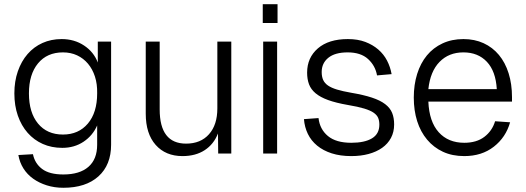

<svg xmlns="http://www.w3.org/2000/svg" viewBox="-20 -727 2492 909"><path d="M280 162Q238 162 201.5 150.5Q165 139 137 119Q109 99 91 70.5Q73 42 67 7L136 3Q145 47 179.5 73Q214 99 280 99Q357 99 398.5 63Q440 27 440 -42V-133Q419 -85 375.5 -56Q332 -27 275 -27Q224 -27 182.5 -45.5Q141 -64 111 -98Q81 -132 64.5 -179.5Q48 -227 48 -285Q48 -342 64.5 -389.5Q81 -437 110.5 -471Q140 -505 181 -523.5Q222 -542 272 -542Q332 -542 378 -511.5Q424 -481 443 -431V-530H506V-42Q506 54 446 108Q386 162 280 162ZM278 -90Q352 -90 396 -142Q440 -194 440 -285Q441 -329 429.5 -364.5Q418 -400 396.5 -425.5Q375 -451 345 -465Q315 -479 278 -479Q203 -479 160 -427Q117 -375 117 -285Q117 -194 160 -142Q203 -90 278 -90Z M844 12Q764 12 717 -41Q670 -94 670 -189V-530H736V-209Q736 -47 861 -47Q930 -47 969.5 -91.5Q1009 -136 1009 -214V-530H1075V0H1013L1012 -95Q992 -44 949 -16Q906 12 844 12Z M1226 0V-530H1292V0ZM1224 -618V-707H1294V-618Z M1643 12Q1591 12 1550.5 -1Q1510 -14 1481.5 -37.5Q1453 -61 1437.5 -93Q1422 -125 1419 -163L1488 -168Q1494 -115 1532.5 -83Q1571 -51 1643 -51Q1706 -51 1741 -72Q1776 -93 1776 -137Q1776 -155 1770.5 -168.5Q1765 -182 1749.5 -193Q1734 -204 1704.5 -213Q1675 -222 1627 -230Q1570 -240 1533 -253.5Q1496 -267 1474 -285.5Q1452 -304 1443 -328Q1434 -352 1434 -383Q1434 -454 1485 -498Q1536 -542 1627 -542Q1674 -542 1709.5 -528.5Q1745 -515 1771 -492.5Q1797 -470 1812.5 -440Q1828 -410 1834 -376L1765 -370Q1757 -416 1722.5 -447.5Q1688 -479 1626 -479Q1566 -479 1534.5 -453.5Q1503 -428 1503 -386Q1503 -364 1510 -348.5Q1517 -333 1533 -322Q1549 -311 1575.5 -303Q1602 -295 1642 -288Q1701 -278 1740.5 -265Q1780 -252 1803.5 -234Q1827 -216 1836.5 -192.5Q1846 -169 1846 -138Q1846 -102 1831 -74Q1816 -46 1789 -27Q1762 -8 1725 2Q1688 12 1643 12Z M2178 12Q2121 12 2077 -8.5Q2033 -29 2002 -66Q1971 -103 1955 -153.5Q1939 -204 1939 -265Q1939 -326 1955 -377Q1971 -428 2001 -464.5Q2031 -501 2075 -521.5Q2119 -542 2174 -542Q2227 -542 2269.5 -522.5Q2312 -503 2342 -467Q2372 -431 2388 -380Q2404 -329 2404 -267V-246H2008Q2012 -151 2057 -101Q2102 -51 2178 -51Q2236 -51 2273 -79Q2310 -107 2324 -153L2395 -148Q2375 -77 2318 -32.5Q2261 12 2178 12ZM2332 -305Q2327 -390 2285 -434.5Q2243 -479 2174 -479Q2105 -479 2061 -434Q2017 -389 2008 -305Z"/></svg>

Font: Geist Light
Style: Regular
Weight: 400
Designer: Basement.studio, Andrés Briganti, Mateo Zaragoza
Foundry: Basement.studio, Vercel, Andrés Briganti, Guido Ferreyra, Mateo Zaragoza
Version: Version 1.401